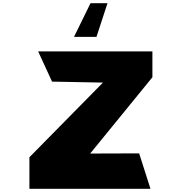

<svg xmlns="http://www.w3.org/2000/svg" viewBox="-20 -1168 1125 1188"><path d="M540 -1148H645L577 -940H438ZM302 -663 216 -850H923V-690L538 -218L841 -219L911 0H162V-195L617 -657Z"/></svg>

Font: OpenDyslexic
Style: Bold
Weight: 800
Designer: Abbie Gonzalez
Version: Version 0.920;hotconv 1.0.109;makeotfexe 2.5.65596